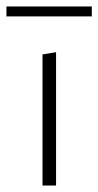

<svg xmlns="http://www.w3.org/2000/svg" viewBox="-27 -576 305 596"><path d="M105 0V-407L147 -414V0ZM-7 -525V-556H258V-525Z"/></svg>

Font: Ysabeau Office ExtraLight
Style: Regular
Weight: 250
Designer: Christian Thalmann (Catharsis Fonts)
Version: Version 2.001;gftools[0.9.30]; featfreeze: tnum,lnum,ss02